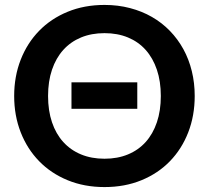

<svg xmlns="http://www.w3.org/2000/svg" viewBox="-20 -751 848 779"><path d="M616.5 -254.8Q632.5 -302 632.5 -361.5Q632.5 -421 616.5 -468.2Q600.5 -515.5 571 -548.5Q541.5 -581.5 499.2 -599Q457 -616.5 404 -616.5Q351 -616.5 308.8 -599Q266.5 -581.5 236.8 -548.5Q207 -515.5 191 -468.2Q175 -421 175 -361.5Q175 -302 191 -254.8Q207 -207.5 236.8 -174.8Q266.5 -142 308.8 -124.5Q351 -107 404 -107Q457 -107 499.2 -124.5Q541.5 -142 571 -174.8Q600.5 -207.5 616.5 -254.8ZM770 -361.5Q770 -282 743.8 -214.2Q717.5 -146.5 669.5 -97Q621.5 -47.5 554 -19.8Q486.5 8 404 8Q322 8 254.5 -19.8Q187 -47.5 138.8 -97Q90.5 -146.5 64 -214.2Q37.5 -282 37.5 -361.5Q37.5 -441 64 -508.8Q90.5 -576.5 138.8 -626Q187 -675.5 254.5 -703.2Q322 -731 404 -731Q459 -731 507.5 -718.2Q556 -705.5 596.5 -682.2Q637 -659 669.2 -625.8Q701.5 -592.5 724 -551.5Q746.5 -510.5 758.2 -462.5Q770 -414.5 770 -361.5ZM270 -417H537V-309.5H270Z"/></svg>

Font: Lato
Style: Bold
Weight: 700
Designer: Lukasz Dziedzic with Adam Twardoch and Botio Nikoltchev
Foundry: tyPoland Lukasz Dziedzic
Version: Version 2.010; 2014-09-01; http://www.latofonts.com/; ttfaut